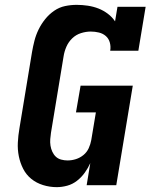

<svg xmlns="http://www.w3.org/2000/svg" viewBox="-20 -763 640 791"><path d="M214 8Q185 8 157.5 -0.5Q130 -9 109 -26Q88 -43 75.5 -67.5Q63 -92 57.5 -119.5Q52 -147 53.5 -176Q55 -205 60 -234L112 -549Q116 -572 122 -595.5Q128 -619 139 -641.5Q150 -664 166 -684Q182 -704 203 -718.5Q224 -733 248 -738Q272 -743 296 -743Q319 -743 342 -739.5Q365 -736 385.5 -728Q406 -720 424 -706.5Q442 -693 454 -675L464 -735H580L550 -554H434Q437 -571 432.5 -587.5Q428 -604 416 -614.5Q404 -625 387.5 -629Q371 -633 354 -633Q334 -633 313.5 -626.5Q293 -620 277.5 -605Q262 -590 253.5 -570.5Q245 -551 242 -531L190 -216Q188 -203 187 -189.5Q186 -176 188 -163Q190 -150 195.5 -138Q201 -126 210 -117.5Q219 -109 232 -105.5Q245 -102 258 -102Q276 -102 293 -107.5Q310 -113 324 -124.5Q338 -136 345.5 -152.5Q353 -169 356 -186L375 -300H293L312 -410H527L459 0H337L352 -91Q343 -71 329.5 -52Q316 -33 297.5 -18.5Q279 -4 257 2Q235 8 214 8Z"/></svg>

Font: Iosevka Curly Slab XBdEx
Style: Italic
Weight: 800
Width: 7
Italic angle: -9°
Monospace: yes
Designer: Belleve Invis
Foundry: Belleve Invis
Version: Version 11.1.0; ttfautohint (v1.8.3)